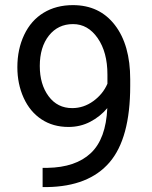

<svg xmlns="http://www.w3.org/2000/svg" viewBox="-20 -741 602 761"><path d="M405.3 -312.5Q377 -278.8 337.6 -258.3Q298.3 -237.8 251.5 -237.8Q189.9 -237.8 144.3 -268.1Q98.6 -298.3 73.7 -353.3Q48.8 -408.2 48.8 -474.6Q48.8 -545.9 75.9 -603Q103 -660.2 152.8 -690.4Q202.6 -720.7 269 -720.7Q374.5 -720.7 435.3 -641.8Q496.1 -563 496.1 -426.8V-400.4Q496.1 -192.9 414.1 -97.4Q332 -2 166.5 0.5H148.9V-75.7H168Q279.8 -77.6 339.8 -134Q399.9 -190.4 405.3 -312.5ZM266.1 -312.5Q311.5 -312.5 349.9 -340.3Q388.2 -368.2 405.8 -409.2V-445.3Q405.8 -534.2 367.2 -589.8Q328.6 -645.5 269.5 -645.5Q210 -645.5 173.8 -599.9Q137.7 -554.2 137.7 -479.5Q137.7 -406.7 172.6 -359.6Q207.5 -312.5 266.1 -312.5Z"/></svg>

Font: SteelSelectRoboto
Style: Roboto-Regular
Weight: 400
Designer: Google
Version: Version 2.137; 2017